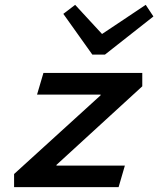

<svg xmlns="http://www.w3.org/2000/svg" viewBox="-20 -772 654 792"><path d="M241.2 -714.8 290 -752 400.9 -631.8 581.1 -752 612.8 -704.1 413.1 -546.9H360.8ZM38.1 0V-54.2L395 -378.9V-381.8H132.8L159.2 -471.2H566.9V-416L212.9 -91.8V-88.9H495.1L469.2 0Z"/></svg>

Font: IntelOne Mono Medium
Style: Italic
Weight: 500
Italic angle: -16°
Designer: Fred Shallcrass
Foundry: Frere-Jones Type LLC
Version: Version 1.200;hotconv 1.1.0;makeotfexe 2.6.0;FJTRelease1.2